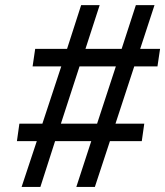

<svg xmlns="http://www.w3.org/2000/svg" viewBox="-20 -739 653 759"><path d="M139.6 0 197.8 -181.2H340.8L281.7 0H355L414.6 -181.2H540.5L550.3 -250H436.5L510.7 -476.6H602.5L612.8 -545.9H534.2L590.8 -718.8H517.1L460.9 -545.9H317.9L374 -718.8H300.8L245.1 -545.9H119.1L108.9 -476.6H222.2L147.5 -250H56.6L46.9 -181.2H125.5L65.4 0ZM294.4 -476.6H438L363.8 -250H220.7Z"/></svg>

Font: Winston
Style: Italic
Weight: 400
Italic angle: -8.13011°
Designer: Vernon Adams, Kim Jin-seong, David Berlow, Cristiano Sobral
Foundry: The Winston Project Authors
Version: Version 3.004